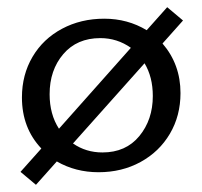

<svg xmlns="http://www.w3.org/2000/svg" viewBox="-20 -473 563 534"><path d="M432 -352Q482 -294 482 -214Q482 -151 452.5 -101Q423 -51 371 -22.5Q319 6 254 6Q190 6 138 -24L80 41L37 5L95 -60Q41 -117 41 -202Q41 -265 70.5 -315Q100 -365 152.5 -393Q205 -421 270 -421Q335 -421 388 -389L445 -453L489 -416ZM144 -115 344 -340Q306 -367 259 -367Q194 -367 156 -322.5Q118 -278 118 -211Q118 -155 144 -115ZM382 -297 183 -74Q219 -49 265 -49Q330 -49 367.5 -94.5Q405 -140 405 -206Q405 -259 382 -297Z"/></svg>

Font: Ysabeau Infant Medium
Style: Regular
Weight: 500
Designer: Christian Thalmann (Catharsis Fonts)
Version: Version 0.003